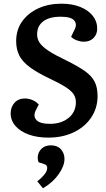

<svg xmlns="http://www.w3.org/2000/svg" viewBox="-20 -735 576 1045"><path d="M511 -212Q511 -147 476.5 -95.5Q442 -44 381.5 -15Q321 14 243 14Q183 14 137 -2.5Q91 -19 64.5 -49Q38 -79 38 -118Q38 -152 59 -175.5Q80 -199 115 -199Q137 -199 157.5 -190Q178 -181 191 -166L175 -135Q159 -103 178 -82Q197 -61 252 -61Q314 -61 353.5 -93.5Q393 -126 393 -179Q393 -204 380 -223Q367 -242 336.5 -261.5Q306 -281 253 -306Q185 -338 144 -368Q103 -398 85.5 -432Q68 -466 68 -511Q68 -573 100.5 -618.5Q133 -664 188.5 -689.5Q244 -715 315 -715Q372 -715 416 -697.5Q460 -680 484.5 -649.5Q509 -619 509 -579Q509 -548 489 -528Q469 -508 437 -508Q418 -508 398 -515.5Q378 -523 367 -535L386 -574Q401 -603 384 -623.5Q367 -644 310 -644Q249 -644 215.5 -619Q182 -594 182 -547Q182 -523 196 -502Q210 -481 244 -458.5Q278 -436 339 -407Q402 -376 440 -349.5Q478 -323 494.5 -291.5Q511 -260 511 -212ZM214 290 183 252Q206 234 221.5 215Q237 196 237 178Q237 163 220 158L190 148Q182 127 187.5 106Q193 85 210.5 70.5Q228 56 257 56Q292 56 311.5 77.5Q331 99 331 130Q331 167 300.5 211.5Q270 256 214 290Z"/></svg>

Font: Literata 12pt SemiBold
Style: Italic
Weight: 600
Italic angle: -2°
Designer: Latin by Veronika Burian and Jose Scaglione. Greek by Irene Vlachou. Cyrillic by Vera Evstafieva
Foundry: TypeTogether
Version: Version 3.002